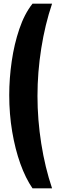

<svg xmlns="http://www.w3.org/2000/svg" viewBox="-20 -820 332 1040"><path d="M156 200Q118.5 145.5 90.2 66.8Q62 -12 46 -107Q30 -202 30 -305Q30 -395 43.5 -488.2Q57 -581.5 84.8 -663.2Q112.5 -745 156 -800H262Q224 -687.5 203.5 -558Q183 -428.5 183 -300Q183 -172 203.5 -42.2Q224 87.5 262 200Z"/></svg>

Font: Big Shoulders Stencil Display Black
Style: Regular
Weight: 900
Designer: Patric King
Foundry: XO Type Co
Version: Version 1.000